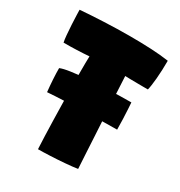

<svg xmlns="http://www.w3.org/2000/svg" viewBox="-160 -778 841 897"><g transform="rotate(30 260.0 -330.0)"><path d="M449 -257Q427.5 -257 382 -256.2Q336.5 -255.5 280.8 -254Q225 -252.5 171 -250.2Q117 -248 78 -245Q74.5 -277.5 72.5 -310.2Q70.5 -343 70.5 -370.5Q88 -378 124.5 -383.2Q161 -388.5 207.2 -392Q253.5 -395.5 300 -397.2Q346.5 -399 384.8 -399.8Q423 -400.5 443 -400.5Q444 -391 445.2 -367Q446.5 -343 447.8 -313.5Q449 -284 449 -257ZM29 -484Q26 -497 23.8 -522.2Q21.5 -547.5 20 -575.5Q18.5 -603.5 17.8 -625.5Q17 -647.5 17 -654.5Q72.5 -659 143 -662.2Q213.5 -665.5 286 -665.5Q342 -665.5 395.5 -663Q449 -660.5 493 -654Q493 -601 489 -556.8Q485 -512.5 479.5 -491.5Q470.5 -491.5 455.2 -491.5Q440 -491.5 421.8 -491.8Q403.5 -492 386.2 -492.2Q369 -492.5 356.5 -493Q357.5 -474.5 359.2 -440Q361 -405.5 363.2 -361.8Q365.5 -318 368.2 -270.2Q371 -222.5 373.5 -177Q376 -131.5 378 -94.2Q380 -57 381.5 -33.5Q383 -10 383 -7Q357.5 -3 317.8 0.2Q278 3.5 238.8 5.2Q199.5 7 174.5 7Q173 -22 171.5 -60.5Q170 -99 169 -143Q168 -187 167 -233Q166 -279 165.5 -323.5Q165 -368 165 -407Q165 -430.5 165.2 -451.2Q165.5 -472 166 -489Q150.5 -487.5 134 -486.8Q117.5 -486 100.2 -485.2Q83 -484.5 65.2 -484.2Q47.5 -484 29 -484Z"/></g></svg>

Font: Grandstander Thin Black
Style: Regular
Weight: 900
Version: Version 1.200